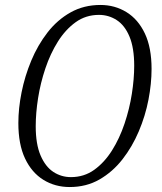

<svg xmlns="http://www.w3.org/2000/svg" viewBox="-20 -744 654 774"><path d="M261 10Q202 10 155 -19Q108 -48 81 -105Q54 -162 54 -248Q54 -307 67 -372Q80 -437 106 -499.5Q132 -562 171.5 -613Q211 -664 264.5 -694Q318 -724 385 -724Q443 -724 490 -695Q537 -666 564 -609Q591 -552 591 -466Q591 -407 578.5 -342Q566 -277 539.5 -214.5Q513 -152 473.5 -101.5Q434 -51 381 -20.5Q328 10 261 10ZM266 -30Q319 -30 360 -59.5Q401 -89 431.5 -137.5Q462 -186 482 -245.5Q502 -305 511.5 -365.5Q521 -426 521 -479Q521 -551 502 -596.5Q483 -642 450.5 -663Q418 -684 379 -684Q326 -684 285 -654.5Q244 -625 213.5 -576.5Q183 -528 163 -468.5Q143 -409 133.5 -348.5Q124 -288 124 -235Q124 -163 143.5 -117.5Q163 -72 195 -51Q227 -30 266 -30Z"/></svg>

Font: Noto Serif Condensed Light
Style: Italic
Weight: 300
Width: 3
Italic angle: -12°
Designer: Monotype Design Team
Foundry: Monotype Imaging Inc.
Version: Version 2.014; ttfautohint (v1.8.4.7-5d5b)